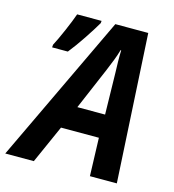

<svg xmlns="http://www.w3.org/2000/svg" viewBox="-156 -806 813 896"><g transform="rotate(15 250.5 -358.0)"><path d="M110 -535Q139 -571 172 -620.5Q205 -670 224 -703L225 -714H107Q96 -682 73.5 -630Q51 -578 35 -548L34 -535ZM307 -500Q319 -529 329 -554.5Q339 -580 346 -605H349Q348 -578 348.5 -550.5Q349 -523 350 -496L354 -296H220ZM89 0 171 -184H354L360 0H490L450 -716H291L-49 0Z"/></g></svg>

Font: Noto Sans UI SemiCondensed
Style: Bold Italic
Weight: 700
Width: 4
Designer: Monotype Design Team
Foundry: Monotype Imaging Inc.
Version: 1.001